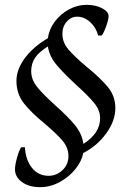

<svg xmlns="http://www.w3.org/2000/svg" viewBox="-20 -669 530 794"><path d="M324 -36Q319 -5 293.5 28Q268 61 228.5 83Q189 105 146 105Q100 105 71 84Q42 63 42 31Q42 13 51 -19Q60 -51 68 -60H83Q86 -7 112.5 25.5Q139 58 181 58Q214 58 238.5 34.5Q263 11 263 -23Q263 -58 239.5 -86Q216 -114 167 -156Q110 -202 79 -241.5Q48 -281 48 -334Q48 -382 83 -429Q118 -476 178 -511Q183 -548 206.5 -579.5Q230 -611 265 -630Q300 -649 338 -649Q375 -649 402 -635Q429 -621 429 -602Q429 -588 418.5 -559Q408 -530 400 -522H386Q377 -556 352.5 -578Q328 -600 299 -600Q274 -600 256 -579.5Q238 -559 238 -529Q238 -494 262.5 -465Q287 -436 338 -393Q396 -346 426.5 -308.5Q457 -271 457 -222Q457 -169 419 -117Q381 -65 324 -36ZM394 -180Q394 -213 369.5 -243Q345 -273 294 -319Q241 -368 212.5 -402.5Q184 -437 178 -477Q141 -454 125 -430Q109 -406 109 -375Q109 -340 133.5 -309.5Q158 -279 209 -233Q261 -187 290 -151.5Q319 -116 325 -74Q394 -118 394 -180Z"/></svg>

Font: Alegreya SC
Style: Italic
Weight: 400
Italic angle: -7°
Designer: Juan Pablo del Peral
Foundry: Huerta Tipografica
Version: Version 2.007; ttfautohint (v1.6)